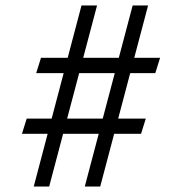

<svg xmlns="http://www.w3.org/2000/svg" viewBox="-20 -680 670 700"><path d="M277.1 -660H333.8L159.3 0H103ZM463.6 -660H519.9L345.4 0H289.1ZM129.4 -469.2H563.6L546.2 -413.4H112ZM77.4 -247.6H511.6L494.2 -192.1H60Z"/></svg>

Font: League Spartan Extralight
Style: Regular
Weight: 200
Foundry: The League of Moveable Type
Version: Version 2.300; ttfautohint (v1.8.3)